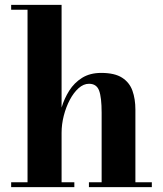

<svg xmlns="http://www.w3.org/2000/svg" viewBox="-20 -770 670 790"><path d="M25.9 -20H93.3V-730H25.9V-750H233.4V-327.4Q244.4 -364.5 264.9 -397Q285.4 -429.4 317.7 -449.7Q350.1 -470 396.5 -470Q451.9 -470 482.4 -450.3Q512.9 -430.7 525 -396.6Q537.1 -362.5 537.1 -319.1V-20H604.7V0H345.9V-20H398.2V-306.2Q398.2 -369.1 387.8 -397.2Q377.4 -425.3 346.2 -425.3Q323.7 -425.3 303.3 -407.1Q283 -388.9 267.2 -359.1Q251.5 -329.3 242.4 -293.8Q233.4 -258.3 233.4 -223.6V-20H285.9V0H25.9Z"/></svg>

Font: Bodoni* 11
Style: Bold
Weight: 700
Version: Version 2.000; ttfautohint (v1.8.1)